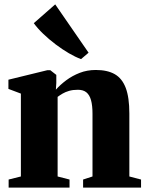

<svg xmlns="http://www.w3.org/2000/svg" viewBox="-20 -858 672 878"><path d="M75.5 -51V-430L18.5 -451.5V-493.5L196.5 -537H210L237.5 -515.5V-478.5L235.5 -448Q255.5 -470.5 283 -491Q310.5 -511.5 344.5 -524.8Q378.5 -538 418 -538Q471 -538 504.8 -518.8Q538.5 -499.5 555 -456Q571.5 -412.5 571.5 -339V-51L625 -37V0H360V-37L403 -51V-337.5Q403 -376 396.2 -400Q389.5 -424 375 -435.8Q360.5 -447.5 336 -447.5Q313.5 -447.5 296.2 -442.5Q279 -437.5 266.2 -430Q253.5 -422.5 243.5 -415V-51L298 -37V0H19.5V-37ZM350 -588Q325 -597 295 -614.5Q265 -632 234.5 -655Q204 -678 177.8 -703.2Q151.5 -728.5 134.5 -752L232.5 -838L385 -617L351 -588Z"/></svg>

Font: Merriweather 96pt Black
Style: Regular
Weight: 900
Version: Version 2.100